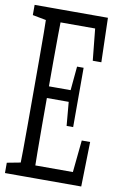

<svg xmlns="http://www.w3.org/2000/svg" viewBox="-97 -853 561 903"><g transform="rotate(10 183.5 -401.5)"><path d="M-6.8 0V-49.3L85.9 -66.9H92.3V0ZM56.6 0Q58.1 -61 58.6 -122.1Q59.1 -183.1 59.1 -246.1Q59.1 -309.1 59.1 -371.6V-430.7Q59.1 -493.2 59.1 -555.4Q59.1 -617.7 58.6 -680.2Q58.1 -742.7 56.6 -803.2H128.4Q127.4 -743.2 126.7 -681.2Q126 -619.1 126 -556.6Q126 -494.1 126 -430.7V-385.7Q126 -317.4 126 -252Q126 -186.5 126.7 -124Q127.4 -61.5 128.4 0ZM92.3 0V-60.1H328.1L303.2 -23.4L322.3 -213.4H362.3L357.4 0ZM92.3 -381.8V-437.5H251.5V-381.8ZM240.2 -268.6 228.5 -401.9V-425.8L240.2 -551.8H271.5V-268.6ZM-6.8 -754.4V-803.2H92.3V-736.8H85.9ZM308.1 -591.8 289.1 -779.8 314 -743.2H92.3V-803.2H343.3L349.1 -591.8Z"/></g></svg>

Font: Scarab Serif
Style: Condensed
Weight: 400
Designer: John Roberts
Foundry: Scarab
Version: 1.0